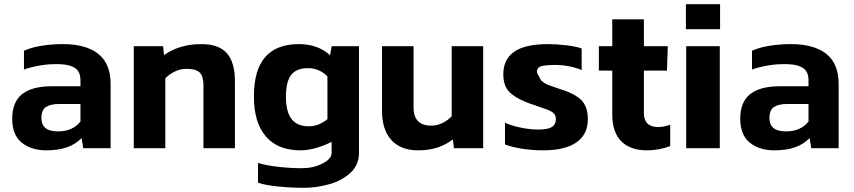

<svg xmlns="http://www.w3.org/2000/svg" viewBox="-20 -704 4056 912"><path d="M367.6 -48.1 375.3 0H505.4V-304.2Q505.4 -401.3 447 -447.9Q388.6 -494.5 279.3 -494.5Q228.3 -494.5 179.2 -486.9Q130.1 -479.4 93.8 -463V-373.8Q169.2 -399.5 248.1 -399.5Q290.3 -399.5 315 -391.2Q339.7 -382.8 351 -366.6Q362.2 -350.4 362.2 -322.8V-294.2H224.7Q132.7 -294.2 85.3 -257.1Q38 -220.1 38 -139.6Q38 -63.4 83 -26.7Q128.1 10.1 200.2 10.1Q257 10.1 298 -4.3Q339 -18.8 367.6 -48.1ZM176.7 -144Q176.7 -181 198.1 -195.6Q219.5 -210.2 261.3 -210.1H362.2V-126.5Q324.6 -79.8 254.8 -79.8Q176.7 -79.8 176.7 -144Z M765.2 0V-332.1Q784.6 -352 811.1 -364.5Q837.6 -377 865.5 -377Q911.6 -377 929 -359Q946.4 -341.1 946.4 -298V0H1095.9V-316.9Q1095.9 -408 1057.6 -451.2Q1019.3 -494.5 936.3 -494.5Q882.3 -494.5 837.4 -480.6Q792.5 -466.8 759.3 -442.2L754.7 -484.4H615.4V0Z M1685.1 -484.4V22Q1685.5 79.4 1644.8 116.8Q1604.1 154.1 1543.7 171.2Q1483.3 188.2 1422.5 188.2Q1365.1 188.2 1301.2 181.8Q1237.3 175.4 1205.6 163.8V69.8Q1242.5 81.7 1301.9 88.4Q1361.3 95.1 1413.7 95.1Q1468.2 95.1 1511.8 72.9Q1555.3 50.7 1555.3 22L1554.8 -30.5Q1525.6 -14.2 1484.4 -2Q1443.2 10.1 1407.8 10.1Q1298.6 10.1 1242.1 -56.7Q1185.5 -123.4 1186.2 -247.4Q1186.2 -494.5 1399.8 -494.5Q1489.6 -494.5 1547.6 -441.8L1555.7 -484.4ZM1445.4 -104.2Q1473 -104.2 1493.9 -113.1Q1514.8 -122 1535.3 -137.9V-341.1Q1496.9 -380.2 1442.3 -380.2Q1388.3 -380.2 1363.2 -348.3Q1338.2 -316.5 1338.2 -245.4Q1338.2 -172.8 1365.1 -138.5Q1391.9 -104.2 1445.4 -104.2Z M2131.1 -42.1 2136.2 0H2275V-484.4H2125.6V-152.2Q2107.9 -132.4 2082.2 -119.9Q2056.5 -107.3 2029.1 -107.3Q1986.3 -107.3 1965.3 -128.9Q1944.4 -150.5 1944.4 -193.6V-484.4H1794.6V-177.8Q1794.6 -87 1839.4 -38.4Q1884.1 10.1 1965.1 10.1Q2017.8 10.1 2058.3 -3.3Q2098.9 -16.7 2131.1 -42.1Z M2772.3 -137.9Q2772.3 -199.6 2739.1 -230.7Q2705.9 -261.8 2630.3 -284.3Q2599.9 -294.4 2583.7 -300.7Q2567.6 -307.1 2556.8 -316.2Q2546 -325.3 2540.9 -339.8Q2524 -363.2 2534.9 -378.4Q2539.9 -388.3 2560.4 -391.8Q2580.9 -395.4 2612.1 -395.5Q2616.4 -395.5 2619.5 -395.5Q2649.1 -395.5 2681.4 -389.4Q2713.8 -383.3 2743 -371.5V-473.8Q2716.5 -483.3 2670.3 -488.9Q2624 -494.5 2583 -494.5Q2474.4 -494.5 2422.6 -458.3Q2370.7 -422.1 2370.7 -351.5Q2370.7 -298.1 2397.4 -269.5Q2424.1 -240.9 2476.4 -220.1Q2489.4 -215 2500.4 -210.6Q2507 -208.6 2516.2 -205.7Q2543.1 -195.8 2566.1 -188Q2595.1 -178.6 2607.7 -168Q2620.3 -157.3 2620.3 -137.9Q2620.3 -112.9 2602.1 -101.1Q2583.8 -89.3 2543.4 -88.8Q2536.4 -88.8 2531.2 -88.8Q2498.2 -88.8 2454.5 -97.6Q2410.9 -106.3 2378.7 -121.2V-17.7Q2409.5 -5.9 2457.8 2.1Q2506 10.1 2560.1 10.1Q2663.3 10.1 2717.8 -27.5Q2772.3 -65.1 2772.3 -137.9Z M3163.5 -10.2V-111.7Q3134.2 -100.6 3106 -100.6Q3038.5 -100.6 3038.5 -167.9V-368.7H3148.1L3152 -484.4H3038.5V-612.3H2888.3V-484.4H2824.6V-368.7H2888.3V-160.1Q2888.3 -76 2931 -32.9Q2973.7 10.1 3052.7 10.1Q3110.6 10.1 3163.5 -10.2Z M3400.4 -565.3V-684H3238.1V-565.3ZM3399 0V-484.4L3239.4 -484.5V0Z M3825.8 -48.1 3833.5 0H3963.6V-304.2Q3963.6 -401.3 3905.2 -447.9Q3846.8 -494.5 3737.5 -494.5Q3686.4 -494.5 3637.4 -486.9Q3588.3 -479.4 3552 -463V-373.8Q3627.4 -399.5 3706.3 -399.5Q3748.5 -399.5 3773.2 -391.2Q3797.9 -382.8 3809.2 -366.6Q3820.4 -350.4 3820.4 -322.8V-294.2H3682.9Q3590.9 -294.2 3543.5 -257.1Q3496.2 -220.1 3496.2 -139.6Q3496.2 -63.4 3541.2 -26.7Q3586.3 10.1 3658.4 10.1Q3715.2 10.1 3756.2 -4.3Q3797.2 -18.8 3825.8 -48.1ZM3634.8 -144Q3634.8 -181 3656.3 -195.6Q3677.7 -210.2 3719.5 -210.1H3820.4V-126.5Q3782.8 -79.8 3713 -79.8Q3634.8 -79.8 3634.8 -144Z"/></svg>

Font: Arad-FD-VF Thin
Style: Regular
Weight: 100
Designer: Mohammad Darvishi
Version: Version 1.010;September 21, 2024;FontCreator 15.0.0.2992 64-